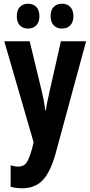

<svg xmlns="http://www.w3.org/2000/svg" viewBox="-20 -768 484 1028"><path d="M3 -547H139L203 -282Q217 -225 222 -178H226Q228 -198 233.5 -223.5Q239 -249 246 -281L306 -547H441L278 53Q250 154 208.5 197Q167 240 99 240Q83 240 67.5 238Q52 236 37 232V117Q47 120 57 122Q67 124 76 124Q96 124 108.5 116Q121 108 131 87Q141 66 152 27L160 -6ZM70 -681Q70 -714 86.5 -731Q103 -748 130 -748Q158 -748 174.5 -730.5Q191 -713 191 -681Q191 -650 174.5 -632.5Q158 -615 130 -615Q103 -615 86.5 -632Q70 -649 70 -681ZM251 -681Q251 -714 267.5 -731Q284 -748 312 -748Q340 -748 356.5 -730.5Q373 -713 373 -681Q373 -650 356.5 -632.5Q340 -615 312 -615Q284 -615 267.5 -632.5Q251 -650 251 -681Z"/></svg>

Font: Noto Sans ExtraCondensed
Style: Bold
Weight: 700
Width: 2
Designer: Monotype Design Team
Foundry: Monotype Imaging Inc.
Version: Version 2.013; ttfautohint (v1.8.4.7-5d5b)